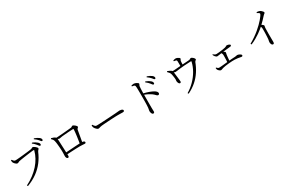

<svg xmlns="http://www.w3.org/2000/svg" viewBox="223 -2521 6515 4284"><g transform="rotate(-30 3480.0 -379.5)"><path d="M181.1 21.6Q289 -32.2 376.7 -98.5Q464.3 -164.7 531.6 -240.7Q598.8 -316.7 644.5 -399.6Q690.1 -482.4 713.2 -570.1Q716.6 -582 712.6 -584.5Q708.7 -587 700.7 -587Q690.2 -587 661.9 -583.9Q633.6 -580.8 594.9 -575.9Q556.2 -570.9 513.8 -565.1Q471.4 -559.3 431.7 -553.4Q391.9 -547.5 361.2 -542.2Q330.5 -536.8 316.5 -533.6Q295.7 -529.6 279.5 -519.7Q263.3 -509.8 248.2 -509.8Q233.3 -509.8 214.9 -522.8Q196.5 -535.8 181.4 -552.7Q166.4 -569.7 161.4 -582.2Q157.2 -593.3 154.8 -606Q152.4 -618.7 151.1 -639.2L170.2 -646.6Q182.5 -628.6 199.9 -609.7Q217.3 -590.9 243.7 -590.9Q258 -590.9 290.8 -593.2Q323.6 -595.4 367.6 -599.6Q411.6 -603.8 458.5 -609Q505.3 -614.2 548.3 -619Q591.3 -623.8 622.8 -628.2Q654.4 -632.6 666 -634.8Q679.1 -637.6 686.7 -642.4Q694.2 -647.2 700.5 -651.3Q706.7 -655.4 714.8 -655.4Q726.3 -655.4 743.6 -646.3Q760.8 -637.2 777.9 -623.2Q794.9 -609.2 806.5 -594.5Q818.1 -579.9 818.1 -569.6Q818.1 -559.1 810.3 -550.6Q802.5 -542 792.5 -531.8Q782.6 -521.6 775.1 -504.8Q723 -380.1 643.9 -276.5Q564.8 -172.9 454.2 -92.4Q343.7 -12 195.8 44.4ZM881.5 -597.8Q870.8 -597.8 860.7 -612.1Q850.6 -626.5 834.9 -645Q819.5 -664.5 797.9 -686.9Q776.4 -709.4 743.3 -732.9L756.1 -749.7Q795.3 -735.1 823.7 -718.1Q852.2 -701 870.8 -683.6Q889.8 -666.6 897.7 -652.3Q905.5 -638 905.5 -623.2Q905.5 -611.8 899.1 -604.8Q892.6 -597.8 881.5 -597.8ZM970.3 -667.9Q957.5 -667.9 948.2 -682.1Q938.8 -696.2 921.7 -715.2Q904.9 -733.8 884.5 -752.9Q864 -772.1 829.1 -795.8L841.6 -812.3Q880.3 -799.2 908.4 -783.9Q936.5 -768.5 955.4 -754.1Q975.9 -738.8 984.6 -723.6Q993.3 -708.5 993.3 -692.9Q993.3 -681.2 987.3 -674.6Q981.2 -667.9 970.3 -667.9Z M1665.2 -175.3Q1672.4 -217.3 1680.8 -271Q1689.2 -324.7 1696.4 -378.3Q1703.6 -431.9 1707.9 -476Q1712.2 -520 1712.2 -542.5Q1712.2 -553.4 1700.1 -553.4Q1676 -553.4 1636.5 -551.2Q1597.1 -549 1553 -545.7Q1508.9 -542.4 1471.4 -539.4Q1433.9 -536.4 1413.1 -534.2Q1388.5 -531.8 1368.3 -526.3Q1348.2 -520.8 1334 -520.8Q1320.9 -520.8 1300.4 -530.9Q1279.9 -540.9 1268.3 -549.3V-570.6Q1292.8 -571.8 1337.1 -574.4Q1381.4 -577 1433.1 -581.4Q1484.7 -585.8 1534 -589.9Q1583.3 -594 1619.9 -597.6Q1656.6 -601.2 1669.2 -602.6Q1686.9 -604.3 1695.8 -610.2Q1704.8 -616.2 1711.4 -622Q1718 -627.7 1726.8 -627.7Q1736.3 -627.7 1752.1 -618.9Q1767.8 -610.1 1783.3 -597.2Q1798.8 -584.3 1809.7 -570.6Q1820.6 -557 1820.6 -548Q1820.6 -536.8 1812.9 -529Q1805.3 -521.2 1796.5 -513Q1787.8 -504.7 1784.3 -491Q1780.7 -472.7 1774.4 -437Q1768.1 -401.3 1760.4 -356.2Q1752.7 -311.1 1744.3 -263.7Q1736 -216.3 1727.8 -173.8ZM1282.3 -53.3Q1272.5 -53.3 1262.9 -61.7Q1253.3 -70.1 1247.2 -85.6Q1241 -101.1 1241 -121.1Q1241 -131.4 1241.7 -152.8Q1242.4 -174.2 1243.4 -199.3Q1244.4 -224.5 1243.6 -246Q1243.6 -268.7 1242 -297.9Q1240.4 -327.1 1237.8 -359Q1235.2 -390.9 1232 -421.9Q1228.8 -452.9 1225.1 -479.5Q1221.4 -506 1216.4 -523.5Q1209.8 -549.7 1196.6 -568.8Q1183.4 -587.8 1162 -606.8L1175.5 -623.5Q1207.2 -614.9 1233.4 -604.9Q1259.6 -594.8 1284.5 -571.6Q1290.1 -566.4 1291.1 -561.4Q1292 -556.5 1293 -545.9Q1294 -532.3 1295.7 -500.4Q1297.3 -468.5 1299 -426.1Q1300.7 -383.7 1302.8 -337.2Q1304.9 -290.7 1307 -246Q1309 -201.2 1309.8 -166.4Q1310.6 -143.9 1311.2 -127.4Q1311.8 -111 1311.8 -89.7Q1311.8 -71.8 1304.9 -62.5Q1297.9 -53.3 1282.3 -53.3ZM1280.9 -177.8Q1318.3 -180 1366.8 -183.5Q1415.3 -186.9 1467.4 -190.3Q1519.6 -193.7 1568.7 -197Q1617.8 -200.4 1657.4 -202.1Q1696.9 -203.8 1719.9 -203.8Q1740.9 -203.8 1757.7 -198.9Q1774.5 -194.1 1784.3 -185.8Q1794.2 -177.5 1794.2 -166.8Q1794.2 -153.8 1787.8 -146.1Q1781.4 -138.4 1765.3 -138.4Q1748.9 -138.4 1714.1 -141.5Q1679.4 -144.5 1644.4 -144.5Q1602.4 -144.5 1541.3 -142Q1480.2 -139.5 1412.2 -136Q1344.3 -132.5 1281.1 -128.3Z M2198.6 -278Q2185.1 -278 2166.6 -291.7Q2148.2 -305.5 2132.6 -324.9Q2117 -344.2 2110 -361.1Q2104.5 -375.4 2103 -388.7Q2101.4 -402.1 2100.7 -416.5L2121.2 -423.1Q2131.9 -406.1 2142.4 -391.1Q2152.8 -376.1 2166.6 -366.9Q2180.3 -357.7 2200.6 -357.7Q2223.3 -357.7 2264.2 -359.2Q2305.1 -360.7 2355.8 -363.5Q2406.6 -366.3 2459.4 -369.3Q2512.2 -372.3 2559.7 -375.3Q2607.3 -378.3 2641 -380.8Q2674.6 -383.3 2686.1 -383.5Q2736.1 -386.9 2762 -390.4Q2787.8 -394 2806.6 -394Q2826 -394 2845.5 -388.7Q2864.9 -383.4 2877.5 -373.7Q2890.2 -363.9 2890.2 -349.8Q2890.2 -336.4 2880.9 -328.8Q2871.7 -321.1 2846.2 -321.1Q2819.9 -321.1 2790.6 -322.2Q2761.2 -323.3 2715.3 -323.3Q2696.6 -323.3 2655.6 -321.8Q2614.5 -320.3 2562.4 -317.4Q2510.2 -314.5 2457.9 -311.1Q2405.5 -307.7 2362.1 -304.7Q2318.7 -301.7 2296.5 -298.9Q2268.3 -295.7 2252.2 -290.8Q2236 -285.8 2224.6 -281.9Q2213.3 -278 2198.6 -278Z M3755 -516.6Q3742.7 -516.6 3732.6 -531.3Q3722.5 -546 3706.8 -564.6Q3691.4 -584 3670.2 -606.1Q3649.1 -628.1 3616 -652.5L3629.5 -669.2Q3668 -653.9 3696.4 -637.6Q3724.8 -621.3 3743.5 -604.7Q3762.5 -588.5 3770.7 -573Q3779 -557.6 3779 -542Q3779 -530.5 3772.5 -523.5Q3766.1 -516.6 3755 -516.6ZM3427.4 42.8Q3411.4 42.8 3400.2 27.7Q3389 12.5 3383.1 -8.2Q3377.2 -29 3377.2 -46Q3377.2 -62.4 3382.2 -79Q3387.2 -95.6 3390.4 -124.3Q3393.4 -152.3 3395.1 -193.5Q3396.7 -234.7 3397.3 -280.4Q3397.9 -326 3398 -367.9Q3398.1 -409.7 3398.1 -438.2Q3398.1 -468.6 3397.9 -502.4Q3397.7 -536.2 3397.3 -568.9Q3397 -601.7 3396.1 -630.2Q3395.2 -658.7 3392.8 -677.1Q3390.7 -700.7 3372.5 -708.7Q3354.2 -716.6 3314.8 -721.2L3313.8 -742.1Q3332.8 -746.5 3348.2 -750.2Q3363.5 -753.9 3376.9 -753.9Q3392.9 -753.9 3411.6 -747.6Q3430.2 -741.4 3447.6 -732.1Q3465.1 -722.9 3476 -712.4Q3486.9 -701.9 3486.9 -692.7Q3486.9 -682.8 3482.3 -676.3Q3477.8 -669.8 3472.8 -661.3Q3467.8 -652.7 3465.4 -635.9Q3462.4 -609.6 3460.6 -574.6Q3458.9 -539.6 3458.3 -504.5Q3457.7 -469.3 3457.5 -440.8Q3457.3 -419.8 3456.8 -378.4Q3456.3 -336.9 3456.4 -285.5Q3456.5 -234 3456.4 -181.8Q3456.4 -129.7 3456.6 -86.4Q3457 -53.3 3458.1 -30.8Q3459.2 -8.2 3459.2 4.7Q3459.2 24.5 3451.4 33.6Q3443.7 42.8 3427.4 42.8ZM3728.2 -258.8Q3716.4 -258.8 3706.8 -264.8Q3697.2 -270.7 3686.6 -281.8Q3676.1 -292.8 3661.3 -307.7Q3646.5 -322.5 3624 -339.3Q3588.6 -364.2 3544.8 -386.6Q3501 -409 3446.1 -428.6V-462Q3521 -446.6 3591.2 -421Q3661.4 -395.4 3704.2 -368.4Q3727.2 -353.5 3743.9 -335Q3760.7 -316.5 3760.7 -293.5Q3760.7 -280.1 3752.4 -269.5Q3744 -258.8 3728.2 -258.8ZM3840.9 -606.4Q3828.9 -606.4 3818.4 -620.9Q3807.9 -635.4 3791.5 -654.4Q3774.8 -673 3754.7 -691.8Q3734.6 -710.5 3700.5 -734.2L3713.1 -750.8Q3751.7 -737.7 3780.2 -723.1Q3808.7 -708.6 3826.8 -693.3Q3846.6 -678 3855.3 -662.5Q3863.9 -647 3863.9 -631.3Q3863.9 -618.9 3857.9 -612.6Q3851.8 -606.4 3840.9 -606.4Z M4315.2 30.6Q4422.4 -33.1 4509.9 -122.2Q4597.4 -211.3 4657.9 -316.5Q4718.4 -421.6 4743.8 -531.5Q4746 -542.4 4743.8 -545.3Q4741.5 -548.2 4731.1 -548Q4631.6 -545 4560.1 -539.5Q4488.7 -534 4440.2 -527.8Q4391.8 -521.6 4363.1 -517.6Q4334.3 -513.6 4321.2 -513.6Q4306.3 -513.6 4292.4 -521.5Q4278.6 -529.4 4254 -543.8L4253.4 -560.8Q4284.8 -561.2 4328.4 -564.3Q4372 -567.5 4418.8 -571.3Q4465.6 -575.2 4506 -577.8Q4541.2 -580.8 4581.1 -583.2Q4621.1 -585.6 4657.6 -588.1Q4694.2 -590.6 4718.2 -592.8Q4727.6 -594 4736 -599.2Q4744.4 -604.3 4752.6 -609Q4760.7 -613.7 4768.7 -613.7Q4779.8 -613.7 4794.3 -605.2Q4808.7 -596.7 4822.1 -584.1Q4835.4 -571.5 4844.3 -558.5Q4853.2 -545.5 4853.2 -537.1Q4853.2 -528.4 4845 -520.7Q4836.9 -513.1 4827.2 -505.4Q4817.4 -497.7 4813.8 -488.3Q4769.3 -369.1 4703.8 -269.1Q4638.3 -169.1 4547 -88.8Q4455.8 -8.6 4332 52.3ZM4283.3 -245.8Q4269.5 -245 4258.4 -258.3Q4247.3 -271.5 4241 -290.3Q4234.6 -309.1 4233.8 -323.2Q4232.8 -332 4235.3 -344.4Q4237.8 -356.8 4238 -370.2Q4238.2 -382.6 4235.9 -401.9Q4233.7 -421.2 4230.6 -443Q4227.4 -464.8 4223.7 -483.8Q4220 -502.8 4217.2 -514.4Q4210.1 -543.4 4191.8 -564.5Q4173.4 -585.6 4153.4 -606.8L4165.4 -624Q4187.3 -615.2 4207.7 -606.9Q4228.1 -598.5 4244.6 -587Q4266.6 -572.8 4273.5 -562.5Q4280.5 -552.3 4281.7 -534.2Q4281.9 -527.6 4285 -501.2Q4288 -474.8 4292.3 -439.7Q4296.6 -404.6 4300.7 -370.1Q4304.9 -335.5 4307.4 -310.2Q4309.8 -284.8 4309.8 -278.5Q4310.6 -262.2 4302.8 -254.4Q4295.1 -246.6 4283.3 -245.8ZM4479.6 -549.2Q4479.6 -555.2 4479.6 -573.4Q4479.6 -591.7 4479.6 -615.3Q4479.6 -639 4479.1 -661Q4478.6 -683 4478.4 -695.5Q4477.4 -711.7 4474.8 -717.9Q4472.2 -724.2 4460.2 -729Q4450.5 -733.1 4435.5 -735.5Q4420.4 -738 4405.4 -740L4404.4 -760.4Q4421.8 -766.6 4436.2 -770.5Q4450.6 -774.4 4466.8 -774.4Q4488.2 -774.4 4511.1 -764.7Q4534 -755.1 4549.8 -742.1Q4565.7 -729.1 4565.7 -719.3Q4565.7 -709.8 4560.3 -702.6Q4554.9 -695.4 4549.7 -687.1Q4544.5 -678.8 4543.1 -663.6Q4541.7 -648.6 4540.3 -627.1Q4539 -605.6 4538.3 -584.9Q4537.6 -564.2 4537.6 -549.8Z M5219.8 -40.4Q5207.3 -40.4 5191.8 -50.2Q5176.4 -60.1 5163.8 -73.5Q5151.3 -86.9 5146.9 -96.4Q5142.9 -105.2 5141.3 -115.4Q5139.6 -125.7 5138.1 -141.4L5151.4 -146.7Q5164.3 -131.5 5179.7 -120.2Q5195.2 -108.8 5215.5 -108.8Q5228.8 -108.8 5263.3 -111.7Q5297.8 -114.6 5345 -119.4Q5392.1 -124.2 5444.3 -129.2Q5496.6 -134.2 5547.3 -138.2Q5598.1 -142.2 5639.4 -143.4Q5666.7 -145.2 5677.5 -149.4Q5688.2 -153.5 5696.1 -153.5Q5708.5 -153.5 5725.2 -148.3Q5741.9 -143.2 5758 -134.5Q5774 -125.8 5784.5 -115.4Q5794.9 -104.9 5794.9 -94.3Q5794.9 -82.7 5787.9 -75.9Q5780.8 -69.1 5767.7 -69.1Q5756.6 -69.1 5733.6 -74.2Q5710.6 -79.2 5677.1 -84.6Q5643.5 -89.9 5600.6 -91.3Q5570.5 -92.8 5528.7 -90.7Q5486.9 -88.6 5441.5 -84.3Q5396.1 -80.1 5355.5 -74Q5314.8 -67.9 5286.9 -60.3Q5263.4 -54.5 5249 -47.4Q5234.6 -40.4 5219.8 -40.4ZM5428.1 -108Q5430.1 -135.2 5431.5 -170.9Q5432.9 -206.5 5433.8 -240.5Q5434.7 -274.5 5434.7 -294.6Q5434.7 -323.4 5427.3 -341.3Q5419.9 -359.3 5403.5 -376.5L5414.6 -388.8Q5430.3 -385 5447.1 -379.1Q5463.8 -373.2 5478 -365.7Q5492.1 -358.1 5501 -348.9Q5509.9 -339.8 5509.9 -328.9Q5509.9 -318.3 5506.2 -306.6Q5502.4 -294.8 5500 -281Q5497.6 -262.8 5494.5 -233Q5491.4 -203.3 5488.7 -170.8Q5486.1 -138.3 5484.7 -109.9ZM5303.8 -349.8Q5289.7 -349.8 5277 -358.9Q5264.3 -368 5253.3 -380.5Q5244.9 -391 5236.2 -404.5Q5227.6 -417.9 5222.4 -432.7L5234.2 -440.7Q5252.6 -425.1 5271.5 -414.2Q5290.5 -403.3 5312.3 -403.3Q5337.7 -403.3 5382.7 -408.2Q5427.7 -413.1 5480.2 -420.9Q5522.3 -426.9 5544.9 -433.6Q5567.6 -440.3 5577.8 -446.2Q5588 -452 5592.9 -455.2Q5597.9 -458.4 5605.4 -458.4Q5621.6 -458.4 5640.6 -452.5Q5659.5 -446.7 5673.1 -437.8Q5686.8 -428.9 5686.8 -419.2Q5686.8 -409.1 5679.7 -400.9Q5672.7 -392.7 5655.6 -391.3Q5643.6 -389.7 5619.6 -387.5Q5595.6 -385.2 5565.2 -382.2Q5534.9 -379.3 5502.6 -375.8Q5470.2 -372.3 5440.6 -368.6Q5392.2 -363.2 5357.1 -356.5Q5321.9 -349.8 5303.8 -349.8Z M6082.1 -221Q6158.1 -263.7 6224 -309.5Q6289.9 -355.3 6345.8 -402Q6401.6 -448.8 6446.2 -492.9Q6490.7 -537 6523.8 -575.4Q6556.9 -613.8 6578.3 -643.7Q6605.1 -681.6 6605.1 -695.3Q6605.1 -707.1 6591.4 -718.7Q6577.7 -730.2 6545.5 -746.3L6553.5 -764.7Q6570.1 -764.3 6586.4 -762.6Q6602.6 -760.8 6618.3 -754.4Q6637.7 -747.8 6656.6 -733.1Q6675.6 -718.4 6688.4 -701.4Q6701.1 -684.4 6701.1 -671.3Q6701.1 -662.2 6695.5 -657.3Q6689.9 -652.3 6679.8 -645.7Q6669.6 -639.1 6655.6 -623.5Q6625.6 -590.3 6582.9 -544.8Q6540.2 -499.4 6483.1 -446Q6462.7 -427 6426 -397.1Q6389.3 -367.2 6339.2 -331.9Q6289.1 -296.5 6227.2 -261.2Q6165.3 -225.8 6095.3 -196.9ZM6513.9 41.6Q6497.9 41.6 6486.7 28.4Q6475.5 15.3 6469.9 -3.6Q6464.4 -22.5 6464.4 -38.8Q6464.4 -53 6468.7 -68.9Q6473 -84.7 6476 -109.5Q6478.4 -130.1 6480.1 -160.6Q6481.8 -191.1 6483.3 -225.1Q6484.8 -259.1 6485.3 -291.9Q6485.8 -324.6 6485.8 -350.6Q6485.8 -376.6 6485 -389.6Q6484.2 -408.7 6478.3 -421.4Q6472.4 -434.1 6454.9 -453.3L6485.4 -479.4Q6511.8 -462 6533.3 -446.2Q6554.7 -430.3 6554.7 -416.7Q6554.7 -407.3 6550.6 -395.5Q6546.5 -383.7 6545.5 -365.5Q6542.7 -292.8 6542.6 -221.7Q6542.6 -150.6 6543.4 -94Q6544.2 -37.4 6544.2 -7Q6544.2 20.6 6537 31.1Q6529.7 41.6 6513.9 41.6Z"/></g></svg>

Font: Noto Serif KR ExtraLight
Style: Regular
Weight: 200
Designer: Ryoko NISHIZUKA 西塚涼子 (kana & ideographs); Frank Grießhammer (Latin, Greek & Cyrillic); Wenlong ZHANG 张文龙 (bopomofo); San
Foundry: Adobe
Version: Version 2.002-H1;hotconv 1.1.0;makeotfexe 2.6.0